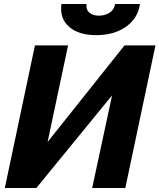

<svg xmlns="http://www.w3.org/2000/svg" viewBox="-20 -936 794 956"><path d="M4 0 154 -710H319L217 -229L600 -710H754L604 0H439L538 -461L161 0ZM459 -761Q371 -761 323.5 -803Q276 -845 286 -916H411Q407 -889 424.5 -873.5Q442 -858 472 -858Q503 -858 526 -873Q549 -888 553 -916H677Q667 -845 607.5 -803Q548 -761 459 -761Z"/></svg>

Font: Raleway ExtraBold
Style: Italic
Weight: 800
Italic angle: -12°
Designer: Matt McInerney, Pablo Impallari, Rodrigo Fuenzalida
Foundry: Matt McInerney, Pablo Impallari, Rodrigo Fuenzalida
Version: Version 4.026